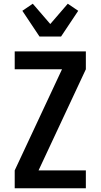

<svg xmlns="http://www.w3.org/2000/svg" viewBox="-20 -1011 540 1031"><path d="M59 0V-96L313 -639H59V-735H441V-639L187 -96H441V0ZM192 -815 100 -953 156 -991 250 -882 344 -991 400 -953 308 -815Z"/></svg>

Font: Moesevka
Style: Bold
Weight: 700
Monospace: yes
Designer: Belleve Invis
Foundry: Belleve Invis
Version: Version 32.5.0; ttfautohint (v1.8.4)